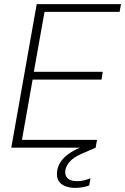

<svg xmlns="http://www.w3.org/2000/svg" viewBox="-20 -720 610 936"><path d="M35 0 159 -700H570L563 -662H197L145 -370H481L475 -332H139L87 -38H453L446 0ZM345 196Q322 196 299.5 188Q277 180 265.5 161.5Q254 143 259 110Q263 89 275.5 69.5Q288 50 312 32Q336 14 374 -2L437 -27L447 0L379 29Q339 47 321.5 66.5Q304 86 299 107Q294 133 308.5 148Q323 163 352 163Q371 164 388.5 159.5Q406 155 421 149L415 184Q400 190 381.5 193Q363 196 345 196Z"/></svg>

Font: DM Sans 9pt ExtraLight
Style: Italic
Weight: 250
Italic angle: -10°
Version: Version 4.004;gftools[0.9.30]